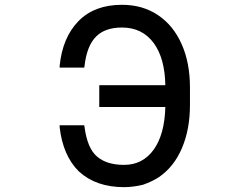

<svg xmlns="http://www.w3.org/2000/svg" viewBox="-20 -770 1040 800"><path d="M331.1 -248 332 -242.2Q343.8 -152.3 383.8 -118.2Q423.8 -83 497.1 -83Q575.2 -83 621.1 -147.5Q666 -210.9 668.9 -324.2H393.6V-415H668.9Q667 -526.4 621.1 -589.8Q573.2 -655.3 488.3 -655.3Q418 -655.3 380.9 -618.2Q341.8 -580.1 332 -494.1L331.1 -488.3H228.5V-495.1Q240.2 -613.3 306.6 -681.6Q373 -750 488.3 -750Q575.2 -750 639.6 -706.1Q703.1 -663.1 737.3 -585Q771.5 -507.8 771.5 -405.3V-333Q771.5 -231.4 738.3 -153.3Q705.1 -75.2 642.6 -32.2Q614.3 -13.7 575.2 0Q533.2 9.8 497.1 9.8Q379.9 9.8 308.6 -55.7Q242.2 -121.1 228.5 -240.2V-248Z"/></svg>

Font: RobotoJAA
Style: Medium
Weight: 500
Version: Version 2.05; 2016-11-05